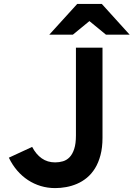

<svg xmlns="http://www.w3.org/2000/svg" viewBox="-20 -942 678 974"><path d="M259.8 12.2Q221.7 12.2 186.8 1.7Q151.9 -8.8 121.8 -28.6Q91.8 -48.3 67.1 -76.9Q42.5 -105.5 24.9 -142.1L143.1 -196.8Q162.6 -159.2 191.7 -138.7Q220.7 -118.2 259.8 -118.2Q280.3 -118.2 299.3 -123.8Q318.4 -129.4 333 -144.5Q347.7 -159.7 356.4 -186.3Q365.2 -212.9 365.2 -254.9V-700.2H500V-243.2Q500 -193.4 489.7 -154.8Q479.5 -116.2 461.9 -87.9Q444.3 -59.6 420.9 -40.3Q397.5 -21 370.6 -9.5Q343.8 2 315.4 7.1Q287.1 12.2 259.8 12.2ZM517.6 -766.1 433.6 -835 349.6 -766.1H230L371.6 -921.9H496.6L637.7 -766.1Z"/></svg>

Font: Overpass
Style: Bold
Weight: 700
Designer: Delve Withrington
Foundry: Delve Fonts
Version: Version 1.001